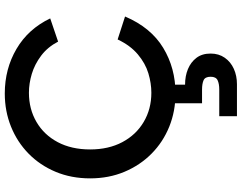

<svg xmlns="http://www.w3.org/2000/svg" viewBox="-124 -623 1011 803"><g transform="rotate(-90 381.5 -221.5)"><path d="M429 47Q465 47 494 59Q523 71 541 94.5Q559 118 559 154Q559 188 541.5 213Q524 238 495 251Q466 264 431 264H297V190H408Q433 190 447.5 183Q462 176 462 154Q462 131 447.5 124.5Q433 118 408 118H351V-7H429ZM37 -350Q37 -429 64.5 -494.5Q92 -560 140.5 -607.5Q189 -655 253.5 -681Q318 -707 392 -707Q495 -707 578.5 -658Q662 -609 706 -517L609 -484Q586 -528 550 -555Q514 -582 474 -594Q434 -606 395 -606Q327 -606 273 -574.5Q219 -543 188.5 -485.5Q158 -428 158 -350Q158 -273 188.5 -215.5Q219 -158 273 -126Q327 -94 395 -94Q435 -94 476.5 -106.5Q518 -119 555.5 -150.5Q593 -182 618 -235L714 -204Q668 -96 583 -44.5Q498 7 392 7Q318 7 253.5 -19Q189 -45 140.5 -93Q92 -141 64.5 -206.5Q37 -272 37 -350Z"/></g></svg>

Font: Albert Sans SemiBold
Style: Regular
Weight: 600
Designer: Andreas Rasmussen
Foundry: a.Foundry
Version: Version 1.025